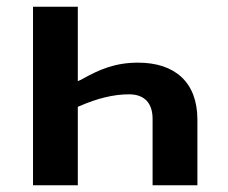

<svg xmlns="http://www.w3.org/2000/svg" viewBox="-20 -558 676 570"><path d="M222 -322 211 -317V-538H78V-8H211V-241L216 -243C269 -266 317 -278 363 -278C408 -278 433 -253 433 -205V-8H566V-203C566 -314 499 -372 390 -372C322 -372 275 -352 222 -322Z"/></svg>

Font: Passageway
Style: Light
Weight: 700
Foundry: Ascender Corporation
Version: Version 1.11